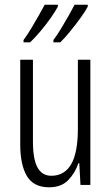

<svg xmlns="http://www.w3.org/2000/svg" viewBox="-20 -852 472 816"><path d="M364 -598V-66H322L317 -158H313Q299 -116 269.5 -86Q240 -56 189 -56Q123 -56 94.5 -103.5Q66 -151 66 -239V-598H120V-251Q120 -175 139.5 -140Q159 -105 198 -105Q254 -105 282.5 -154Q311 -203 311 -306V-598ZM353 -824Q344 -806 323 -777Q302 -748 278.5 -719Q255 -690 236 -672H207V-682Q223 -703 240.5 -732Q258 -761 273.5 -788.5Q289 -816 297 -832H353ZM226 -824Q216 -805 196.5 -777Q177 -749 153 -720.5Q129 -692 108 -672H80V-682Q97 -705 114 -733.5Q131 -762 146 -788.5Q161 -815 170 -832H226Z"/></svg>

Font: Noto Sans Malayalam UI ExtraCondensed Light
Style: Regular
Weight: 300
Width: 2
Designer: Jelle Bosma - Monotype Design Team
Foundry: Monotype Imaging Inc.
Version: Version 2.104; ttfautohint (v1.8.4.7-5d5b)